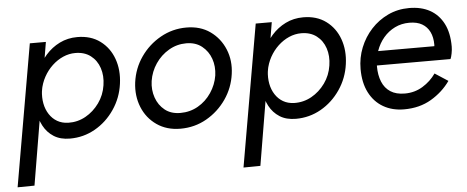

<svg xmlns="http://www.w3.org/2000/svg" viewBox="-48 -583 2231 917"><g transform="rotate(-5 1068.0 -125.0)"><path d="M2 220 120 -460H197L83 219ZM532 -230Q523 -163 485.5 -108Q448 -53 392.5 -21.5Q337 10 272 10Q226 10 194.5 -10Q163 -30 145 -64Q127 -98 121.5 -141Q116 -184 122 -230Q129 -279 148 -322.5Q167 -366 196 -399Q225 -432 263.5 -451Q302 -470 348 -470Q413 -470 457.5 -437Q502 -404 521.5 -349.5Q541 -295 532 -230ZM453 -230Q460 -275 447.5 -312.5Q435 -350 405.5 -372.5Q376 -395 332 -395Q302 -395 273.5 -382.5Q245 -370 221 -347.5Q197 -325 180.5 -295Q164 -265 158 -230Q154 -197 159.5 -168Q165 -139 180 -116Q195 -93 217.5 -80Q240 -67 270 -66Q315 -65 353.5 -86.5Q392 -108 419 -145.5Q446 -183 453 -230Z M605 -230Q614 -297 651.5 -351Q689 -405 746.5 -437.5Q804 -470 871 -470Q938 -470 985 -436.5Q1032 -403 1054.5 -348.5Q1077 -294 1068 -230Q1059 -164 1021.5 -110Q984 -56 927 -23.5Q870 9 802 9Q736 9 688.5 -24Q641 -57 619 -111.5Q597 -166 605 -230ZM684 -230Q678 -188 691 -150.5Q704 -113 733.5 -89.5Q763 -66 808 -66Q854 -66 892.5 -88Q931 -110 956.5 -148Q982 -186 989 -230Q995 -273 982 -310Q969 -347 939 -371Q909 -395 864 -395Q819 -395 780.5 -372.5Q742 -350 716.5 -312.5Q691 -275 684 -230Z M1085 220 1203 -460H1280L1166 219ZM1615 -230Q1606 -163 1568.5 -108Q1531 -53 1475.5 -21.5Q1420 10 1355 10Q1309 10 1277.5 -10Q1246 -30 1228 -64Q1210 -98 1204.5 -141Q1199 -184 1205 -230Q1212 -279 1231 -322.5Q1250 -366 1279 -399Q1308 -432 1346.5 -451Q1385 -470 1431 -470Q1496 -470 1540.5 -437Q1585 -404 1604.5 -349.5Q1624 -295 1615 -230ZM1536 -230Q1543 -275 1530.5 -312.5Q1518 -350 1488.5 -372.5Q1459 -395 1415 -395Q1385 -395 1356.5 -382.5Q1328 -370 1304 -347.5Q1280 -325 1263.5 -295Q1247 -265 1241 -230Q1237 -197 1242.5 -168Q1248 -139 1263 -116Q1278 -93 1300.5 -80Q1323 -67 1353 -66Q1398 -65 1436.5 -86.5Q1475 -108 1502 -145.5Q1529 -183 1536 -230Z M1874 10Q1817 10 1774 -15Q1731 -40 1707 -87Q1683 -134 1683 -200Q1683 -254 1702.5 -302.5Q1722 -351 1756.5 -388.5Q1791 -426 1837.5 -448Q1884 -470 1939 -470Q1997 -470 2038.5 -447Q2080 -424 2103 -379.5Q2126 -335 2126 -269Q2126 -254 2122.5 -236Q2119 -218 2115 -210H1732V-278H2062L2031 -232Q2036 -244 2040 -257.5Q2044 -271 2044 -285Q2044 -321 2031.5 -346.5Q2019 -372 1995 -386Q1971 -400 1934 -400Q1896 -400 1864.5 -384.5Q1833 -369 1810 -342Q1787 -315 1774.5 -279.5Q1762 -244 1762 -205Q1762 -164 1775 -132Q1788 -100 1815 -82.5Q1842 -65 1884 -65Q1931 -65 1969.5 -88.5Q2008 -112 2033 -148L2096 -107Q2060 -56 2004 -23Q1948 10 1874 10Z"/></g></svg>

Font: Jost
Style: Italic
Weight: 400
Italic angle: -5°
Version: Version 3.710